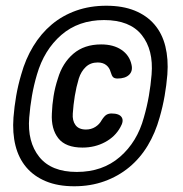

<svg xmlns="http://www.w3.org/2000/svg" viewBox="-20 -760 640 670"><path d="M239 -110Q182 -110 140 -127.5Q98 -145 71.5 -176.5Q45 -208 34 -252Q23 -296 27 -350Q30 -388 36.5 -425.5Q43 -463 54 -500Q69 -554 96 -598.5Q123 -643 160.5 -674.5Q198 -706 246 -723Q294 -740 351 -740Q408 -740 450 -723Q492 -706 519 -674.5Q546 -643 557 -598.5Q568 -554 564 -500Q561 -463 554.5 -425.5Q548 -388 537 -350Q522 -296 495.5 -252Q469 -208 431 -176.5Q393 -145 344.5 -127.5Q296 -110 239 -110ZM248 -160Q338 -160 398.5 -212.5Q459 -265 482 -350Q493 -388 499.5 -425.5Q506 -463 509 -500Q516 -586 474.5 -638Q433 -690 343 -690Q254 -690 194 -638Q134 -586 109 -500Q98 -463 91.5 -425.5Q85 -388 82 -350Q75 -265 117 -212.5Q159 -160 248 -160ZM400 -316Q382 -283 346.5 -264Q311 -245 268 -245Q209 -245 183.5 -277.5Q158 -310 161 -364Q162 -394 167 -425Q172 -456 182 -486Q198 -540 236 -572.5Q274 -605 333 -605Q376 -605 404 -586Q432 -567 439 -534Q444 -512 430.5 -499Q417 -486 390 -486Q380 -486 375 -490.5Q370 -495 366 -509Q362 -524 350.5 -533Q339 -542 321 -542Q296 -542 279.5 -526.5Q263 -511 255 -486Q246 -456 241 -425Q236 -394 234 -364Q232 -339 243.5 -323.5Q255 -308 280 -308Q298 -308 312.5 -317Q327 -326 335 -341Q344 -355 351.5 -359.5Q359 -364 369 -364Q396 -364 404.5 -351Q413 -338 400 -316Z"/></svg>

Font: Maple Mono SemiBold
Style: Italic
Weight: 600
Italic angle: -10°
Monospace: yes
Designer: subframe7536
Version: Version 7.000